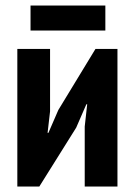

<svg xmlns="http://www.w3.org/2000/svg" viewBox="-20 -678 490 698"><path d="M288 -218 297 -299H294L257 -214L123 0H43V-500H162V-273L153 -195H156L192 -278L327 -500H407V0H288ZM91 -658H363V-567H91Z"/></svg>

Font: PT Sans Narrow
Style: Bold
Weight: 700
Width: 3
Designer: A.Korolkova, O.Umpeleva, V.Yefimov
Foundry: ParaType Ltd
Version: Version 2.003W OFL